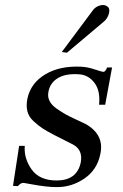

<svg xmlns="http://www.w3.org/2000/svg" viewBox="-20 -753 501 783"><path d="M437 -478 409 -326H384Q390 -383 365 -415.5Q340 -448 302 -450Q247 -454 214.5 -433.5Q182 -413 177 -375Q174 -357 182.5 -340.5Q191 -324 211 -310Q231 -296 248 -286.5Q265 -277 291.5 -265Q318 -253 328 -248Q407 -204 389 -124Q376 -60 323.5 -24.5Q271 11 210 10Q189 10 163.5 7Q138 4 111.5 -1Q85 -6 77 -7Q66 -9 53 6L33 5L58 -158H81Q77 -107 109 -62Q141 -17 211 -17Q293 -17 309 -89Q320 -144 273 -166L202 -202Q171 -218 153.5 -229.5Q136 -241 116.5 -259Q97 -277 91.5 -300Q86 -323 92 -352Q106 -415 165 -450Q224 -485 310 -481Q336 -480 366 -470Q396 -460 402 -460Q406 -460 409.5 -464.5Q413 -469 415 -473.5Q417 -478 416 -478ZM422 -723Q429 -713 423.5 -695.5Q418 -678 406 -667L253 -538L232 -541L361 -714Q372 -727 390.5 -731.5Q409 -736 422 -723Z"/></svg>

Font: GFS Artemisia
Style: Italic
Weight: 400
Italic angle: -12°
Designer: Takis Katsoulidis and George D. Matthiopoulos
Foundry: George Matthiopoulos and Takis Katsoulidis
Version: Version 1.0